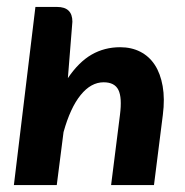

<svg xmlns="http://www.w3.org/2000/svg" viewBox="-20 -533 534 553"><path d="M20 0H143.5L163 -152.5C176 -199.2 192.4 -234.8 212.2 -259.2C232.1 -283.8 254.2 -296 278.5 -296C299.5 -296 313.7 -288.7 321 -274C328.3 -259.3 329.8 -235.3 325.5 -202L300 0H423.5L449 -202C453 -233 452.8 -260.7 448.5 -285C444.2 -309.3 436.6 -329.8 425.8 -346.2C414.9 -362.8 401 -375.3 384 -384C367 -392.7 347.7 -397 326 -397C296 -397 268.7 -389.9 244 -375.8C219.3 -361.6 196.5 -339 175.5 -308L188.5 -470.5C188.5 -498.8 173.8 -513 144.5 -513H82Z"/></svg>

Font: Lato
Style: Bold Italic
Weight: 700
Italic angle: -7°
Designer: Lukasz Dziedzic
Foundry: tyPoland Lukasz Dziedzic
Version: Version 2.007; 2014-02-27